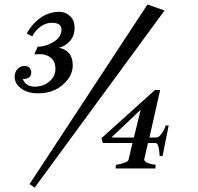

<svg xmlns="http://www.w3.org/2000/svg" viewBox="-20 -752 886 857"><path d="M640.6 -113.8 623.5 -39.6Q625.5 -29.8 641.6 -23.7Q657.7 -17.6 674.8 -16.6L673.3 0H496.1L497.6 -16.6Q503.9 -16.6 520.5 -21Q546.4 -27.8 553.2 -36.6L571.3 -113.8H439L433.1 -135.3L671.4 -350.1H694.8L647 -138.2H678.2Q689 -138.2 701.9 -156.2Q714.8 -174.3 719.7 -191.9H732.9L705.6 -55.7H692.4Q692.4 -70.8 688.5 -91.6Q684.6 -112.3 675.3 -113.8ZM111.8 69.8 638.2 -731.9 714.4 -705.1 134.8 85.4ZM607.9 -262.2 477.1 -138.2H577.6ZM254.4 -620.6Q254.4 -650.4 210.4 -650.4Q184.1 -650.4 159.9 -632.3Q135.7 -614.3 124 -589.4L99.6 -602.1Q123 -646 160.9 -672.6Q198.7 -699.2 245.6 -699.2Q272.5 -699.2 292.7 -680.2Q313 -661.1 313 -627.2Q313 -593.3 293.2 -570.1Q273.4 -546.9 243.2 -538.6Q271.5 -533.7 288.1 -514.2Q304.7 -494.6 304.7 -460Q304.7 -425.3 280.3 -394.5Q233.4 -335.4 149.9 -335.4Q93.8 -335.4 63 -367.2Q45.4 -385.3 45.4 -408.4Q45.4 -431.6 58.8 -444.6Q72.3 -457.5 88.1 -457.5Q104 -457.5 111.8 -449Q119.6 -440.4 119.6 -429.2Q119.6 -399.4 81.5 -399.4Q95.7 -365.2 134.5 -365.2Q173.3 -365.2 200.4 -388.4Q227.5 -411.6 227.5 -444.1Q227.5 -476.6 207.8 -493.4Q188 -510.3 157.7 -510.3L133.3 -509.3L147.9 -543.5Q184.1 -543.5 219.2 -564.9Q254.4 -586.4 254.4 -620.6Z"/></svg>

Font: Niconne
Style: Regular
Weight: 400
Designer: Vernon Adams
Foundry: Vernon Adams
Version: Version 1.002